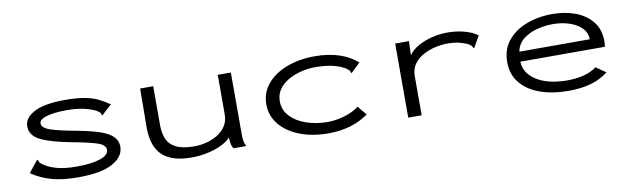

<svg xmlns="http://www.w3.org/2000/svg" viewBox="-36 -813 3823 1169"><g transform="rotate(-10 1875.0 -228.5)"><path d="M378 10Q282 10 215 -8.5Q148 -27 90 -66L142 -131L149 -139L154 -134Q155 -126 159.5 -120Q164 -114 177 -105Q211 -82 258.5 -69Q306 -56 381 -56Q470 -56 524 -74Q578 -92 578 -124Q578 -154 533.5 -170Q489 -186 382 -206Q255 -229 189.5 -260Q124 -291 124 -349Q124 -401 187 -434.5Q250 -468 376 -468Q448 -468 496 -459.5Q544 -451 579.5 -434Q615 -417 649 -393L594 -343L587 -336L582 -341Q582 -350 577 -354.5Q572 -359 559 -368Q525 -386 479 -395.5Q433 -405 379 -405Q301 -405 254 -391.5Q207 -378 207 -353Q207 -325 258 -307.5Q309 -290 426 -269Q554 -245 607.5 -213.5Q661 -182 661 -130Q661 -68 590.5 -29Q520 10 378 10Z M1080 11Q1005 11 957.5 -7.5Q910 -26 884.5 -58Q859 -90 849 -130.5Q839 -171 839 -214L841 -457H922V-214Q922 -168 937 -131.5Q952 -95 992 -74Q1032 -53 1107 -53Q1143 -53 1180.5 -62.5Q1218 -72 1250 -91.5Q1282 -111 1301.5 -141Q1321 -171 1321 -212V-457H1402V-71Q1402 -53 1404.5 -35.5Q1407 -18 1417 0H1338Q1327 -17 1324.5 -35Q1322 -53 1322 -70Q1300 -45 1260 -26.5Q1220 -8 1172.5 1.5Q1125 11 1080 11Z M1925 11Q1825 11 1747.5 -19Q1670 -49 1625.5 -103Q1581 -157 1581 -228Q1581 -299 1625 -352.5Q1669 -406 1746.5 -436Q1824 -466 1923 -466Q2006 -466 2073.5 -443.5Q2141 -421 2183 -381L2133 -333L2126 -326L2121 -331Q2121 -339 2116 -344Q2111 -349 2098 -359Q2059 -382 2012 -391Q1965 -400 1911 -400Q1868 -400 1824.5 -389Q1781 -378 1745 -357.5Q1709 -337 1687 -305.5Q1665 -274 1665 -233Q1665 -178 1702.5 -138.5Q1740 -99 1801 -78.5Q1862 -58 1931 -58Q1982 -58 2035.5 -74Q2089 -90 2126 -118L2172 -62Q2070 11 1925 11Z M2418 -457H2503L2500 -370Q2521 -401 2560.5 -423Q2600 -445 2647.5 -456.5Q2695 -468 2742 -468Q2796 -468 2844 -455.5Q2892 -443 2928 -418L2892 -355L2887 -346L2881 -350Q2879 -358 2873.5 -363Q2868 -368 2855 -377Q2824 -390 2795.5 -396Q2767 -402 2734 -402Q2696 -402 2655.5 -393Q2615 -384 2579.5 -364.5Q2544 -345 2522.5 -314.5Q2501 -284 2501 -241V1H2418Z M3410 10Q3309 10 3232.5 -17.5Q3156 -45 3113 -98Q3070 -151 3070 -227Q3070 -305 3113.5 -358.5Q3157 -412 3230 -440Q3303 -468 3390 -468Q3468 -468 3532.5 -444Q3597 -420 3636 -371.5Q3675 -323 3675 -249Q3675 -240 3674 -232Q3673 -224 3672 -216H3149Q3152 -171 3176 -140.5Q3200 -110 3237.5 -90.5Q3275 -71 3320.5 -62.5Q3366 -54 3413 -54Q3465 -54 3512 -65.5Q3559 -77 3594 -103L3654 -61Q3566 10 3410 10ZM3154 -277H3589Q3589 -319 3559.5 -348Q3530 -377 3483 -392Q3436 -407 3383 -407Q3335 -407 3286 -394.5Q3237 -382 3200 -353.5Q3163 -325 3154 -277Z"/></g></svg>

Font: Inconsolata ExtraExpanded
Style: Regular
Weight: 400
Width: 8
Monospace: yes
Designer: Raph Levien, Cyreal, Brenton Simpson
Foundry: Raph Levien, Cyreal, Google
Version: Version 3.001; ttfautohint (v1.8.2.53-6de2)